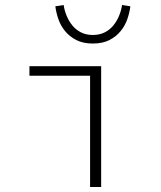

<svg xmlns="http://www.w3.org/2000/svg" viewBox="-20 -743 640 763"><path d="M338 0V-442H97V-480H382V0ZM349 -570Q310 -570 283 -584Q256 -598 238.5 -619.5Q221 -641 212 -667Q203 -693 200 -718L233 -723Q236 -702 244.5 -681Q253 -660 267 -642.5Q281 -625 301.5 -614.5Q322 -604 349 -604Q376 -604 396.5 -614.5Q417 -625 431 -642.5Q445 -660 453.5 -681Q462 -702 465 -723L498 -718Q495 -693 486 -667Q477 -641 459.5 -619.5Q442 -598 415 -584Q388 -570 349 -570Z"/></svg>

Font: Source Code Pro Light
Style: Regular
Weight: 300
Monospace: yes
Designer: Paul D. Hunt, Teo Tuominen
Foundry: Adobe Systems Incorporated
Version: Version 2.030;PS 1.000;hotconv 16.6.51;makeotf.lib2.5.65220